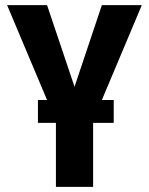

<svg xmlns="http://www.w3.org/2000/svg" viewBox="-20 -731 582 751"><path d="M424.8 -250.5H344.2V0H198.7V-250.5H128.4V-339.8H164.1L7.8 -710.9H164.1L271.5 -391.6L378.4 -710.9H534.7L378.4 -339.8H424.8Z"/></svg>

Font: RobotoCondensed-Bold
Style: Bold
Weight: 700
Designer: Google
Version: Version 2.001240; 2014